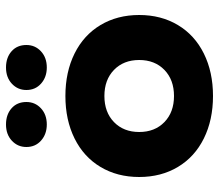

<svg xmlns="http://www.w3.org/2000/svg" viewBox="-65 -655 730 640"><g transform="rotate(-90 300.0 -335.0)"><path d="M570 -236Q570 -163 536.5 -107Q503 -51 441.5 -20.5Q380 10 300 10Q220 10 158.5 -20.5Q97 -51 63.5 -107Q30 -163 30 -236Q30 -309 63.5 -365Q97 -421 158.5 -451.5Q220 -482 300 -482Q380 -482 441.5 -451.5Q503 -421 536.5 -365Q570 -309 570 -236ZM420 -236Q420 -288 387 -320Q354 -352 300 -352Q246 -352 213 -320Q180 -288 180 -236Q180 -184 213 -152Q246 -120 300 -120Q354 -120 387 -152Q420 -184 420 -236ZM130 -612Q130 -641 151 -660.5Q172 -680 205 -680Q238 -680 259 -661.5Q280 -643 280 -612Q280 -583 259 -563.5Q238 -544 205 -544Q173 -544 151.5 -563Q130 -582 130 -612ZM320 -612Q320 -641 341 -660.5Q362 -680 395 -680Q428 -680 449 -661.5Q470 -643 470 -612Q470 -583 449 -563.5Q428 -544 395 -544Q363 -544 341.5 -563Q320 -582 320 -612Z"/></g></svg>

Font: Madhuban Bold
Style: Regular
Weight: 700
Designer: jaikishan Patel
Foundry: MagicType
Version: Version 1.000